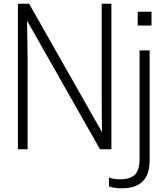

<svg xmlns="http://www.w3.org/2000/svg" viewBox="-20 -800 897 1029"><path d="M577 0H516L125 -689L128 -481V0H76V-780H136L527 -91Q526 -134 525.5 -186Q525 -238 525 -299V-780H577ZM635 209Q612 209 594.5 206.5Q577 204 564 199V151Q575 156 589.5 158.5Q604 161 622 161Q676 161 702 137Q728 113 728 51V-530H782V59Q782 209 635 209ZM792 -663H718V-737H792Z"/></svg>

Font: Tanohe Sans Light
Style: Regular
Weight: 300
Designer: Village Type and Design LLC & Cristiano Sobral
Foundry: Cooper Hewitt Smithsonian Design Museum
Version: Version 1.00;September 29, 2021;FontCreator 13.0.0.2655 64-b